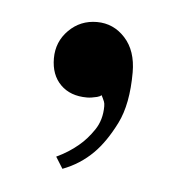

<svg xmlns="http://www.w3.org/2000/svg" viewBox="-30 -130 251 265"><g transform="rotate(5 95.0 3.0)"><path d="M95 -100Q118 -100 134 -82.5Q150 -65 150 -35Q150 9 136.5 36Q123 63 107 79Q89 97 65 106L55 90Q72 82 85 71Q96 62 105.5 48Q115 34 115 15Q115 11 114 8.5Q113 6 112 4L110 0Q108 2 104 3Q96 5 90 5Q67 5 53.5 -8.5Q40 -22 40 -45Q40 -68 56 -84Q72 -100 95 -100Z"/></g></svg>

Font: Oranienbaum
Style: Regular
Weight: 400
Designer: Oleg Pospelov and Jovanny Lemonad
Foundry: Oleg Pospelov and jovanny Lemonad
Version: Version 1.001; ttfautohint (v0.91) -l 8 -r 50 -G 200 -x 0 -w